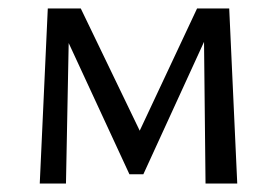

<svg xmlns="http://www.w3.org/2000/svg" viewBox="-20 -434 655 454"><path d="M74 0 93 -414H144L136 0ZM466 0 462 -378 489 -393 319 -22H286L124 -372L129 -414H171L320 -105H301L446 -414H522L541 0Z"/></svg>

Font: Ysabeau Office Medium
Style: Regular
Weight: 500
Designer: Christian Thalmann (Catharsis Fonts)
Version: Version 2.001;gftools[0.9.30]; featfreeze: tnum,lnum,ss02